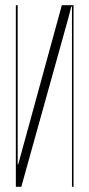

<svg xmlns="http://www.w3.org/2000/svg" viewBox="-20 -719 343 739"><path d="M218 -699H263V0H257V-693H254L244 -653L62 0H41V-699H48V-86H50Z"/></svg>

Font: Moniqa ExtLt Narrow Display
Style: Regular
Weight: 200
Width: 4
Designer: Rajesh Rajput
Foundry: Rajesh Rajput
Version: Version 1.000